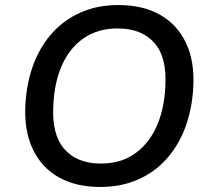

<svg xmlns="http://www.w3.org/2000/svg" viewBox="-20 -734 834 763"><path d="M378 9Q281 9 212.5 -30Q144 -69 109.5 -143Q75 -217 81 -320Q86 -407 113.5 -479.5Q141 -552 189 -604.5Q237 -657 303 -685.5Q369 -714 451 -714Q548 -714 616.5 -675Q685 -636 719.5 -562.5Q754 -489 748 -386Q743 -298 715.5 -225.5Q688 -153 640 -100.5Q592 -48 526 -19.5Q460 9 378 9ZM381 -84Q459 -84 514.5 -122.5Q570 -161 601.5 -230Q633 -299 637 -390Q644 -506 593.5 -563.5Q543 -621 447 -621Q370 -621 314 -583Q258 -545 227 -476.5Q196 -408 192 -316Q185 -200 235.5 -142Q286 -84 381 -84Z"/></svg>

Font: Nunito Sans 10pt SemiBold
Style: Italic
Weight: 600
Italic angle: -9°
Designer: Vernon Adams
Foundry: Vernon Adams
Version: Version 3.101;gftools[0.9.27]